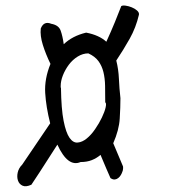

<svg xmlns="http://www.w3.org/2000/svg" viewBox="-20 -749 596 678"><path d="M90.8 -96.7Q71.3 -87.9 59.6 -93.3Q47.9 -98.6 43.5 -111.3Q39.1 -124 42.5 -139.6Q45.9 -155.3 58.6 -168L157.2 -313.5Q142.6 -371.1 139.6 -420.9Q136.7 -470.7 158.2 -523.4Q141.6 -557.6 131.3 -590.3Q121.1 -623 124 -648.4Q134.8 -675.8 161.1 -665Q187.5 -660.2 194.3 -640.6Q201.2 -621.1 205.1 -592.8Q235.4 -622.1 284.2 -633.8Q330.1 -625 355.5 -601.6Q372.1 -637.7 385.7 -670.9Q399.4 -704.1 408.2 -727.5Q413.1 -730.5 423.8 -729Q434.6 -727.5 445.3 -723.1Q456.1 -718.8 463.9 -711.9Q471.7 -705.1 470.7 -697.3Q460 -651.4 438 -612.3Q416 -573.2 390.6 -535.2Q398.4 -504.9 399.9 -470.7Q401.4 -436.5 405.3 -402.3Q405.3 -370.1 402.8 -330.1Q400.4 -290 379.9 -243.2L414.1 -162.1Q415 -161.1 414.6 -153.8Q414.1 -146.5 412.1 -142.6Q410.2 -136.7 406.7 -130.9Q403.3 -125 397.9 -120.6Q392.6 -116.2 385.7 -115.2Q378.9 -114.3 370.1 -120.1Q363.3 -134.8 354.5 -155.8Q345.7 -176.8 335 -202.1Q321.3 -190.4 304.2 -183.6Q287.1 -176.8 264.6 -176.8Q219.7 -157.2 182.6 -238.3Q166 -212.9 144 -178.2Q122.1 -143.6 90.8 -96.7ZM195.3 -438.5Q196.3 -364.3 204.6 -322.3Q212.9 -280.3 225.6 -262.2Q238.3 -244.1 254.4 -245.6Q270.5 -247.1 286.1 -259.8Q301.8 -272.5 315.9 -293Q330.1 -313.5 339.8 -334Q349.6 -354.5 353 -369.6Q356.4 -384.8 351.6 -387.7Q351.6 -418.9 351.1 -445.8Q350.6 -472.7 345.2 -494.6Q339.8 -516.6 327.6 -533.2Q315.4 -549.8 292 -560.5Q272.5 -560.5 254.4 -549.3Q236.3 -538.1 223.1 -520.5Q210 -502.9 202.1 -482.9Q194.3 -462.9 194.3 -445.3V-441.4Q194.3 -439.5 195.3 -438.5Z"/></svg>

Font: Shadows Into Light Two
Style: Regular
Weight: 400
Designer: Kimberly Geswein
Foundry: Kimberly Geswein
Version: Version 1.003 2012